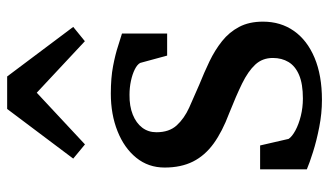

<svg xmlns="http://www.w3.org/2000/svg" viewBox="-208 -683 902 526"><g transform="rotate(-90 243.0 -420.0)"><path d="M107.5 -158.4 125.5 -80.3Q131.8 -70.8 148.6 -61.7Q165.5 -52.6 188.4 -46.9Q211.4 -41.2 236.1 -41.2Q276 -41.2 300.5 -51.6Q324.9 -62 336.1 -80.6Q347.2 -99.1 347.2 -123.5Q347.2 -152.1 329 -171.7Q310.8 -191.3 276.9 -207.9Q243 -224.4 195.1 -243.4Q145.8 -261.9 112.8 -285.7Q79.8 -309.6 63.4 -342.3Q47 -375 47 -420.1Q47 -464.6 73.8 -497.7Q100.5 -530.7 146.5 -549Q192.5 -567.4 249.7 -567.4Q292.8 -567.4 325.1 -561.2Q357.4 -555 379.6 -547.6Q401.8 -540.3 414.2 -536.8V-413.1H353.7L333.6 -487Q329.1 -495.2 315.8 -501.8Q302.5 -508.4 284.3 -512.3Q266 -516.2 246.4 -516.2Q215.3 -516.6 192.1 -507.3Q168.9 -498 156.3 -481.4Q143.7 -464.9 143.7 -442.4Q143.7 -407.5 162.5 -386.9Q181.3 -366.3 211.2 -352.7Q241.1 -339.2 274 -325.1Q306.9 -311.9 337.9 -297.1Q368.8 -282.2 393.4 -262.6Q417.9 -243.1 432.3 -215.8Q446.7 -188.6 446.7 -150.7Q446.7 -101.9 421.2 -65.7Q395.7 -29.4 347.6 -9.2Q299.5 11 232.5 11Q195.3 11 157.8 3.6Q120.2 -3.7 89.5 -13.5Q58.8 -23.2 42.1 -30.4V-158.4ZM207.5 -851.4H296.5L432.3 -670.4L393.1 -638.5L252 -770.3L110.4 -638.2L71.5 -670.4Z"/></g></svg>

Font: Merriweather 7pt Light
Style: Regular
Weight: 300
Designer: Eben Sorkin
Foundry: Eben Sorkin
Version: Version 2.200;gftools[0.9.31]